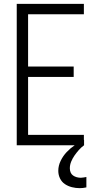

<svg xmlns="http://www.w3.org/2000/svg" viewBox="-20 -755 515 998"><path d="M67 0V-735H416V-681H126V-409H363V-355H126V-54H416V0ZM394 223Q374 223 354 218Q334 213 317.5 202Q301 191 292 172.5Q283 154 283 133Q283 106 295.5 80.5Q308 55 327 35Q346 15 369 -0.5Q392 -16 417 -28V0Q402 11 390 24.5Q378 38 367.5 53Q357 68 350 85Q343 102 343 120Q343 131 347 141Q351 151 359.5 157Q368 163 378.5 166Q389 169 400 169Q407 169 414.5 167.5Q422 166 429 165V219Q420 221 411.5 222Q403 223 394 223Z"/></svg>

Font: Iosevka QP Light
Style: Regular
Weight: 300
Designer: Belleve Invis
Foundry: Belleve Invis
Version: Version 20.0.0; ttfautohint (v1.8.4)